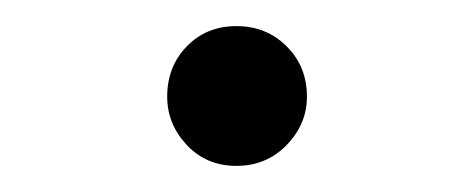

<svg xmlns="http://www.w3.org/2000/svg" viewBox="-20 -433 363 147"><path d="M161 -306Q138 -306 123 -322Q108 -338 108 -359Q108 -382 123 -397.5Q138 -413 161 -413Q184 -413 199.5 -397.5Q215 -382 215 -359Q215 -338 199.5 -322Q184 -306 161 -306Z"/></svg>

Font: Noto Serif TC
Style: Regular
Weight: 200
Designer: Ryoko NISHIZUKA 西塚涼子 (kana & ideographs); Frank Grießhammer (Latin, Greek & Cyrillic); Wenlong ZHANG 张文龙 (bopomofo); San
Foundry: Adobe
Version: Version 2.001;hotconv 1.1.0;makeotfexe 2.6.0